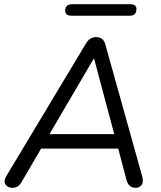

<svg xmlns="http://www.w3.org/2000/svg" viewBox="-20 -889 769 916"><path d="M40 7Q17 7 6.5 -8.5Q-4 -24 9 -47L391 -683Q408 -712 439 -712Q472 -712 482 -679L658 -49Q666 -20 655.5 -6.5Q645 7 627 7Q593 7 583 -32L544 -180H176L82 -19Q67 7 40 7ZM427 -609 216 -249H525L429 -609ZM321 -814Q291 -814 291 -838Q291 -869 324 -869H601Q631 -869 631 -846Q631 -814 599 -814Z"/></svg>

Font: Nunito
Style: Italic
Weight: 400
Italic angle: -9°
Designer: Vernon Adams
Foundry: Vernon Adams
Version: Version 3.601; ttfautohint (v1.8.2.53-6de2)